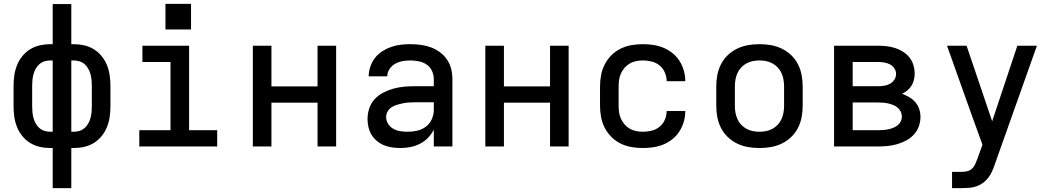

<svg xmlns="http://www.w3.org/2000/svg" viewBox="-20 -756 5440 991"><path d="M252 215V8H240Q212 8 185.5 2Q159 -4 136 -18Q113 -32 95.5 -53.5Q78 -75 68 -100Q58 -125 54 -152Q50 -179 50 -206V-314Q50 -341 54 -368Q58 -395 68 -420Q78 -445 95.5 -466.5Q113 -488 136 -502Q159 -516 185.5 -522Q212 -528 240 -528H252V-735H348V-528H360Q388 -528 414.5 -522Q441 -516 464 -502Q487 -488 504.5 -466.5Q522 -445 532 -420Q542 -395 546 -368Q550 -341 550 -314V-206Q550 -179 546 -152Q542 -125 532 -100Q522 -75 504.5 -53.5Q487 -32 464 -18Q441 -4 414.5 2Q388 8 360 8H348V215ZM252 -76V-444H240Q224 -444 209.5 -439.5Q195 -435 183.5 -425Q172 -415 164.5 -401.5Q157 -388 153 -373.5Q149 -359 147.5 -344Q146 -329 146 -314V-206Q146 -191 147.5 -176Q149 -161 153 -146.5Q157 -132 164.5 -118.5Q172 -105 183.5 -95Q195 -85 209.5 -80.5Q224 -76 240 -76ZM348 -76H360Q376 -76 390.5 -80.5Q405 -85 416.5 -95Q428 -105 435.5 -118.5Q443 -132 447 -146.5Q451 -161 452.5 -176Q454 -191 454 -206V-314Q454 -329 452.5 -344Q451 -359 447 -373.5Q443 -388 435.5 -401.5Q428 -415 416.5 -425Q405 -435 390.5 -439.5Q376 -444 360 -444H348Z M699 0V-84H860V-436H715V-520H956V-84H1101V0ZM834 -604V-736H966V-604Z M1285 0V-520H1381V-310H1619V-520H1715V0H1619V-226H1381V0Z M2047 8Q2026 8 2004.5 5Q1983 2 1963 -6Q1943 -14 1926 -28Q1909 -42 1898 -60Q1887 -78 1882 -99Q1877 -120 1877 -142Q1877 -170 1886 -197Q1895 -224 1914 -244.5Q1933 -265 1958.5 -278Q1984 -291 2011 -298.5Q2038 -306 2065.5 -308.5Q2093 -311 2121 -311H2219V-348Q2219 -370 2209.5 -390.5Q2200 -411 2182 -423Q2164 -435 2142 -439.5Q2120 -444 2098 -444Q2078 -444 2058 -440.5Q2038 -437 2020 -427Q2002 -417 1990.5 -399.5Q1979 -382 1979 -362H1883Q1883 -387 1891.5 -412Q1900 -437 1915.5 -457Q1931 -477 1952.5 -491Q1974 -505 1998 -513.5Q2022 -522 2047.5 -525Q2073 -528 2098 -528Q2125 -528 2151.5 -524.5Q2178 -521 2203 -512Q2228 -503 2250 -487Q2272 -471 2287 -449Q2302 -427 2308.5 -401Q2315 -375 2315 -348V0H2219V-87Q2207 -63 2189 -44.5Q2171 -26 2147.5 -14Q2124 -2 2098.5 3Q2073 8 2047 8ZM2084 -76Q2109 -76 2133.5 -81.5Q2158 -87 2178 -102Q2198 -117 2208.5 -140.5Q2219 -164 2219 -189V-228H2121Q2106 -228 2090.5 -227Q2075 -226 2060 -223Q2045 -220 2030 -215.5Q2015 -211 2002 -203Q1989 -195 1981 -181Q1973 -167 1973 -152Q1973 -133 1983.5 -116.5Q1994 -100 2010.5 -91Q2027 -82 2046 -79Q2065 -76 2084 -76Z M2485 0V-520H2581V-310H2819V-520H2915V0H2819V-226H2581V0Z M3298 8Q3268 8 3239 3Q3210 -2 3183.5 -15Q3157 -28 3136 -49Q3115 -70 3101.5 -96Q3088 -122 3082.5 -151.5Q3077 -181 3077 -210V-310Q3077 -339 3082.5 -368.5Q3088 -398 3101.5 -424Q3115 -450 3136 -471Q3157 -492 3183.5 -505Q3210 -518 3239 -523Q3268 -528 3298 -528Q3325 -528 3352 -524Q3379 -520 3404.5 -509.5Q3430 -499 3451.5 -481.5Q3473 -464 3487.5 -441Q3502 -418 3509.5 -391.5Q3517 -365 3517 -338Q3517 -337 3517 -337Q3517 -337 3517 -337H3421Q3421 -337 3421 -337Q3421 -337 3421 -337Q3421 -360 3411.5 -382Q3402 -404 3384 -418.5Q3366 -433 3343.5 -438.5Q3321 -444 3298 -444Q3280 -444 3263 -440.5Q3246 -437 3231 -428.5Q3216 -420 3204.5 -407Q3193 -394 3185.5 -378Q3178 -362 3175.5 -344.5Q3173 -327 3173 -310V-210Q3173 -193 3175.5 -175.5Q3178 -158 3185.5 -142Q3193 -126 3204.5 -113Q3216 -100 3231 -91.5Q3246 -83 3263 -79.5Q3280 -76 3298 -76Q3321 -76 3343.5 -81.5Q3366 -87 3384 -101.5Q3402 -116 3411.5 -138Q3421 -160 3421 -183Q3421 -183 3421 -183Q3421 -183 3421 -183H3517Q3517 -183 3517 -183Q3517 -183 3517 -182Q3517 -155 3509.5 -128.5Q3502 -102 3487.5 -79Q3473 -56 3451.5 -38.5Q3430 -21 3404.5 -10.5Q3379 0 3352 4Q3325 8 3298 8Z M3900 8Q3870 8 3841 3Q3812 -2 3785 -15Q3758 -28 3736.5 -48.5Q3715 -69 3701.5 -95.5Q3688 -122 3682.5 -151Q3677 -180 3677 -210V-310Q3677 -340 3682.5 -369Q3688 -398 3701.5 -424.5Q3715 -451 3736.5 -471.5Q3758 -492 3785 -505Q3812 -518 3841 -523Q3870 -528 3900 -528Q3930 -528 3959 -523Q3988 -518 4015 -505Q4042 -492 4063.5 -471.5Q4085 -451 4098.5 -424.5Q4112 -398 4117.5 -369Q4123 -340 4123 -310V-210Q4123 -180 4117.5 -151Q4112 -122 4098.5 -95.5Q4085 -69 4063.5 -48.5Q4042 -28 4015 -15Q3988 -2 3959 3Q3930 8 3900 8ZM3900 -76Q3918 -76 3935 -79.5Q3952 -83 3967.5 -91.5Q3983 -100 3995 -113Q4007 -126 4014 -142Q4021 -158 4024 -175Q4027 -192 4027 -210V-310Q4027 -328 4024 -345Q4021 -362 4014 -378Q4007 -394 3995 -407Q3983 -420 3967.5 -428.5Q3952 -437 3935 -440.5Q3918 -444 3900 -444Q3882 -444 3865 -440.5Q3848 -437 3832.5 -428.5Q3817 -420 3805 -407Q3793 -394 3786 -378Q3779 -362 3776 -345Q3773 -328 3773 -310V-210Q3773 -192 3776 -175Q3779 -158 3786 -142Q3793 -126 3805 -113Q3817 -100 3832.5 -91.5Q3848 -83 3865 -79.5Q3882 -76 3900 -76Z M4285 0V-520H4512Q4535 -520 4557 -517.5Q4579 -515 4600.5 -508Q4622 -501 4641 -489Q4660 -477 4674 -459.5Q4688 -442 4694.5 -420Q4701 -398 4701 -376Q4701 -360 4697 -343.5Q4693 -327 4684.5 -313.5Q4676 -300 4663.5 -289.5Q4651 -279 4636 -272Q4655 -265 4673 -254.5Q4691 -244 4704.5 -228.5Q4718 -213 4724.5 -193Q4731 -173 4731 -153Q4731 -128 4722.5 -104Q4714 -80 4697 -61.5Q4680 -43 4657.5 -31Q4635 -19 4611 -12Q4587 -5 4562 -2.5Q4537 0 4512 0ZM4381 -311H4512Q4528 -311 4544 -313.5Q4560 -316 4573.5 -323.5Q4587 -331 4596 -344.5Q4605 -358 4605 -374Q4605 -390 4596 -403.5Q4587 -417 4573 -424Q4559 -431 4543.5 -433.5Q4528 -436 4512 -436H4381ZM4381 -84H4512Q4525 -84 4538.5 -85Q4552 -86 4564.5 -88.5Q4577 -91 4589.5 -96Q4602 -101 4612.5 -109Q4623 -117 4629 -129Q4635 -141 4635 -155Q4635 -168 4629 -180Q4623 -192 4613 -200.5Q4603 -209 4590.5 -214Q4578 -219 4565 -222Q4552 -225 4538.5 -226Q4525 -227 4512 -227H4381Z M4894 215V131H4944Q4959 131 4973 127.5Q4987 124 4997.5 114Q5008 104 5014 90.5Q5020 77 5025 63L5051 -9L4988 -183L4868 -520H4969L5101 -130L5231 -520H5332L5115 91Q5109 110 5101 127.5Q5093 145 5081.5 160.5Q5070 176 5054.5 187.5Q5039 199 5020.5 205.5Q5002 212 4983 213.5Q4964 215 4944 215Z"/></svg>

Font: Iosevka SS04 Medium Extended
Style: Regular
Weight: 500
Width: 7
Monospace: yes
Designer: Belleve Invis
Foundry: Belleve Invis
Version: Version 19.0.0; ttfautohint (v1.8.4)